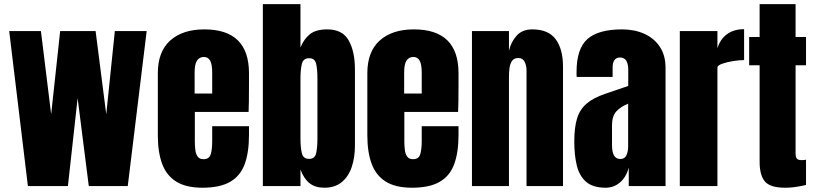

<svg xmlns="http://www.w3.org/2000/svg" viewBox="-20 -879 3848 907"><path d="M111.8 0 23.4 -732.4H173.3L221.7 -338.9L264.2 -732.4H431.6L481.9 -338.9L522.5 -732.4H672.9L583.5 0H399.4L346.7 -415.5L300.8 0Z M936.5 7.8Q858.4 7.8 812 -21.5Q765.6 -50.8 745.6 -106Q725.6 -161.1 725.6 -238.8V-533.2Q725.6 -635.3 784.2 -687.7Q842.8 -740.2 945.3 -740.2Q1156.2 -740.2 1156.2 -533.2V-480Q1156.2 -383.3 1154.3 -350.1H900.4V-208.5Q900.4 -189 902.8 -170.2Q905.3 -151.4 913.8 -139.2Q922.4 -127 941.4 -127Q968.8 -127 975.6 -150.6Q982.4 -174.3 982.4 -212.4V-282.7H1156.2V-241.2Q1156.2 -159.2 1136 -103.8Q1115.7 -48.3 1067.6 -20.3Q1019.5 7.8 936.5 7.8ZM899.4 -437H982.4V-535.6Q982.4 -575.2 972.7 -592.5Q962.9 -609.9 943.4 -609.9Q922.4 -609.9 910.9 -593.3Q899.4 -576.7 899.4 -535.6Z M1512.2 7.8Q1469.2 7.8 1442.4 -13.4Q1415.5 -34.7 1399.4 -78.1V0H1221.7V-859.4H1399.4V-654.3Q1415.5 -694.8 1444.1 -717.5Q1472.7 -740.2 1525.9 -740.2Q1597.7 -740.2 1627.2 -688Q1656.7 -635.7 1656.7 -551.3V-190.9Q1656.7 -134.8 1641.4 -89.6Q1626 -44.4 1594 -18.3Q1562 7.8 1512.2 7.8ZM1439.9 -128.4Q1467.8 -128.4 1473.6 -155.8Q1479.5 -183.1 1479.5 -223.1V-509.3Q1479.5 -549.8 1473.6 -576.9Q1467.8 -604 1440.4 -604Q1412.1 -604 1405.8 -576.4Q1399.4 -548.8 1399.4 -509.3V-223.1Q1399.4 -183.6 1405.8 -156Q1412.1 -128.4 1439.9 -128.4Z M1926.3 7.8Q1848.1 7.8 1801.8 -21.5Q1755.4 -50.8 1735.4 -106Q1715.3 -161.1 1715.3 -238.8V-533.2Q1715.3 -635.3 1773.9 -687.7Q1832.5 -740.2 1935.1 -740.2Q2146 -740.2 2146 -533.2V-480Q2146 -383.3 2144 -350.1H1890.1V-208.5Q1890.1 -189 1892.6 -170.2Q1895 -151.4 1903.6 -139.2Q1912.1 -127 1931.2 -127Q1958.5 -127 1965.3 -150.6Q1972.2 -174.3 1972.2 -212.4V-282.7H2146V-241.2Q2146 -159.2 2125.7 -103.8Q2105.5 -48.3 2057.4 -20.3Q2009.3 7.8 1926.3 7.8ZM1889.2 -437H1972.2V-535.6Q1972.2 -575.2 1962.4 -592.5Q1952.6 -609.9 1933.1 -609.9Q1912.1 -609.9 1900.6 -593.3Q1889.2 -576.7 1889.2 -535.6Z M2209.5 0V-732.4H2384.3V-639.2Q2394 -681.2 2420.7 -710.7Q2447.3 -740.2 2494.6 -740.2Q2570.8 -740.2 2605.2 -693.4Q2639.6 -646.5 2639.6 -564.9V0H2467.3V-546.9Q2467.3 -568.4 2458.5 -586.7Q2449.7 -605 2428.2 -605Q2408.2 -605 2398.7 -591.1Q2389.2 -577.1 2386.7 -556.4Q2384.3 -535.6 2384.3 -515.1V0Z M2841.3 7.8Q2780.3 7.8 2748.3 -20.5Q2716.3 -48.8 2704.6 -98.1Q2692.9 -147.5 2692.9 -210Q2692.9 -276.9 2706.1 -319.6Q2719.2 -362.3 2751.2 -389.6Q2783.2 -417 2839.4 -436L2947.8 -473.1V-548.3Q2947.8 -607.4 2909.2 -607.4Q2874 -607.4 2874 -559.6V-515.6H2704.1Q2703.6 -519.5 2703.6 -525.6Q2703.6 -531.7 2703.6 -539.6Q2703.6 -648.9 2755.1 -694.6Q2806.6 -740.2 2918.5 -740.2Q2977.1 -740.2 3023.4 -719.5Q3069.8 -698.7 3096.9 -658.2Q3124 -617.7 3124 -558.1V0H2950.2V-86.9Q2937.5 -41 2908.2 -16.6Q2878.9 7.8 2841.3 7.8ZM2910.2 -127.9Q2931.6 -127.9 2939.5 -146Q2947.3 -164.1 2947.3 -185.1V-389.2Q2911.1 -374.5 2891.1 -352.3Q2871.1 -330.1 2871.1 -287.1V-192.9Q2871.1 -127.9 2910.2 -127.9Z M3191.4 0V-732.4H3369.1V-650.9Q3381.8 -693.4 3414.1 -717.3Q3446.3 -741.2 3495.1 -741.2V-595.2Q3473.6 -595.2 3443.8 -590.6Q3414.1 -585.9 3391.6 -577.9Q3369.1 -569.8 3369.1 -560.1V0Z M3688.5 7.8Q3617.7 7.8 3593 -22.2Q3568.4 -52.2 3568.4 -114.3V-570.8H3519V-704.1H3568.4V-859.4H3738.3V-704.1H3787.6V-570.8H3738.3V-155.3Q3738.3 -137.2 3744.1 -129.9Q3750 -122.6 3766.6 -122.6Q3778.3 -122.6 3787.6 -124.5V-5.4Q3781.7 -3.4 3751 2.2Q3720.2 7.8 3688.5 7.8Z"/></svg>

Font: webenart
Style: Regular
Weight: 400
Designer: Vernon Adams
Foundry: Vernon Adams
Version: Version 2.116; ttfautohint (v1.8.3)